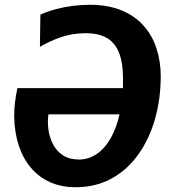

<svg xmlns="http://www.w3.org/2000/svg" viewBox="-20 -775 708 803"><path d="M296 8Q237 8 190.1 -12.8Q143.2 -33.7 109.8 -72.7Q76.5 -111.7 58.5 -166.3Q40.4 -221 39.4 -288.3Q39 -317.5 42.8 -347.8Q46.6 -378.2 52.8 -406.5H531.5L514.3 -296.7H182.5Q178.2 -266.6 182.5 -233.7Q186.7 -200.8 201.5 -172Q216.3 -143.3 243.2 -125.5Q270.1 -107.8 310.5 -107.8Q349.8 -107.8 383.6 -130.3Q417.5 -152.8 442.6 -196.4Q467.7 -240 481.6 -303.3Q495.6 -366.7 494.6 -447.9Q493.9 -518.1 475.7 -559.3Q457.5 -600.6 423 -618.4Q388.5 -636.2 339.7 -636.2Q280.3 -636.2 229.8 -617.7Q179.4 -599.2 147 -578.7L148.9 -713.7Q178 -727.1 212.6 -736.4Q247.3 -745.7 283.8 -750.4Q320.3 -755 354.8 -755Q430.9 -755 487 -732.2Q543.1 -709.3 579.8 -668.4Q616.5 -627.6 634.3 -573.2Q652.2 -518.7 652.2 -455.9Q652.2 -362.3 628.6 -278.6Q605.1 -194.9 559.5 -130.4Q514 -65.9 447.8 -29Q381.6 8 296 8Z"/></svg>

Font: Merriweather Sans Variable Regular
Style: Italic
Weight: 300
Italic angle: -8°
Designer: Eben Sorkin
Foundry: Eben Sorkin
Version: Version 2.001